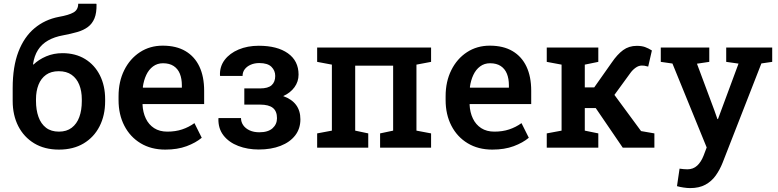

<svg xmlns="http://www.w3.org/2000/svg" viewBox="-20 -779 4103 1013"><path d="M291 10.3Q215.3 10.3 160.6 -22.7Q106 -55.7 76.4 -113.5Q46.9 -171.4 46.9 -246.6V-314.5Q46.9 -427.2 77.1 -505.9Q107.4 -584.5 162.1 -630.1Q216.8 -675.8 290 -689.9Q343.3 -699.2 367.9 -713.4Q392.6 -727.5 392.6 -759.3H487.8L489.3 -756.3Q490.2 -710.9 478.5 -682.4Q466.8 -653.8 443.8 -636.7Q420.9 -619.6 387.9 -610.1Q355 -600.6 313.5 -592.8Q267.1 -584.5 233.6 -565.4Q200.2 -546.4 180.4 -515.4Q160.6 -484.4 154.3 -440.4L156.2 -438Q184.1 -464.8 223.6 -481.7Q263.2 -498.5 309.6 -498.5Q378.4 -498.5 429 -467.5Q479.5 -436.5 507.1 -381.6Q534.7 -326.7 534.7 -255.4V-245.1Q534.7 -169.9 505.1 -112.3Q475.6 -54.7 421.1 -22.2Q366.7 10.3 291 10.3ZM291 -84.5Q331.5 -84.5 358.4 -105Q385.3 -125.5 398.4 -161.4Q411.6 -197.3 411.6 -245.1V-255.4Q411.6 -298.3 398.2 -331.8Q384.8 -365.2 357.9 -384.3Q331.1 -403.3 290 -403.3Q249.5 -403.3 222.9 -384.3Q196.3 -365.2 183.1 -331.8Q169.9 -298.3 169.9 -255.4V-246.6Q169.9 -199.2 182.9 -162.6Q195.8 -126 222.7 -105.2Q249.5 -84.5 291 -84.5Z M852.1 10.3Q777.3 10.3 721.9 -23.2Q666.5 -56.6 636 -115.7Q605.5 -174.8 605.5 -251V-271.5Q605.5 -348.6 635.5 -408.9Q665.5 -469.2 718.3 -503.7Q771 -538.1 838.4 -538.1Q910.2 -538.1 958.7 -509.3Q1007.3 -480.5 1032.2 -427.5Q1057.1 -374.5 1057.1 -300.3V-230H732.9L731.9 -227.5Q733.9 -186 749.3 -153.8Q764.6 -121.6 793.2 -103Q821.8 -84.5 862.8 -84.5Q905.8 -84.5 940.9 -96.2Q976.1 -107.9 1005.9 -129.4L1044.4 -52.2Q1013.2 -25.9 964.8 -7.8Q916.5 10.3 852.1 10.3ZM734.9 -316.4H939.5V-329.1Q939.5 -363.8 929 -389.9Q918.5 -416 896.2 -430.7Q874 -445.3 839.8 -445.3Q810.1 -445.3 787.6 -428.7Q765.1 -412.1 751.7 -383.5Q738.3 -355 733.4 -318.8Z M1345.2 9.8Q1286.1 9.8 1237.1 -9Q1188 -27.8 1159.4 -64.2Q1130.9 -100.6 1132.3 -153.3L1133.3 -156.2H1251.5Q1251.5 -135.3 1263.4 -118.2Q1275.4 -101.1 1297.1 -91.1Q1318.8 -81.1 1348.1 -81.1Q1394.5 -81.1 1418 -102.3Q1441.4 -123.5 1441.4 -155.3Q1441.4 -192.4 1419.7 -209.7Q1397.9 -227.1 1352.1 -227.1H1269V-312.5H1352.1Q1394.5 -312.5 1413.3 -329.6Q1432.1 -346.7 1432.1 -378.4Q1432.1 -406.7 1412.1 -426.5Q1392.1 -446.3 1348.1 -446.3Q1322.8 -446.3 1302.7 -437.5Q1282.7 -428.7 1271.2 -413.6Q1259.8 -398.4 1259.8 -378.4H1141.6L1140.6 -381.3Q1138.7 -427.7 1165.3 -462.9Q1191.9 -498 1239 -517.8Q1286.1 -537.6 1345.2 -537.6Q1442.9 -537.6 1499 -497.8Q1555.2 -458 1555.2 -385.3Q1555.2 -348.6 1533.7 -318.8Q1512.2 -289.1 1474.1 -272Q1564.9 -239.7 1564.9 -149.4Q1564.9 -100.1 1537.4 -64.5Q1509.8 -28.8 1460.2 -9.5Q1410.6 9.8 1345.2 9.8Z M1653.3 0V-75.2L1731 -89.8V-438L1653.3 -452.6V-528.3H2254.4V-452.6L2177.2 -438V-89.8L2254.4 -75.2V0H1985.4V-75.2L2054.2 -89.8V-432.6H1854V-89.8L1922.9 -75.2V0Z M2577.6 10.3Q2502.9 10.3 2447.5 -23.2Q2392.1 -56.6 2361.6 -115.7Q2331.1 -174.8 2331.1 -251V-271.5Q2331.1 -348.6 2361.1 -408.9Q2391.1 -469.2 2443.8 -503.7Q2496.6 -538.1 2564 -538.1Q2635.7 -538.1 2684.3 -509.3Q2732.9 -480.5 2757.8 -427.5Q2782.7 -374.5 2782.7 -300.3V-230H2458.5L2457.5 -227.5Q2459.5 -186 2474.9 -153.8Q2490.2 -121.6 2518.8 -103Q2547.4 -84.5 2588.4 -84.5Q2631.3 -84.5 2666.5 -96.2Q2701.7 -107.9 2731.4 -129.4L2770 -52.2Q2738.8 -25.9 2690.4 -7.8Q2642.1 10.3 2577.6 10.3ZM2460.4 -316.4H2665V-329.1Q2665 -363.8 2654.5 -389.9Q2644 -416 2621.8 -430.7Q2599.6 -445.3 2565.4 -445.3Q2535.6 -445.3 2513.2 -428.7Q2490.7 -412.1 2477.3 -383.5Q2463.9 -355 2459 -318.8Z M2864.7 0V-75.2L2942.9 -89.8V-438L2864.7 -452.6V-528.3H3136.7V-452.6L3065.4 -438V-317.9H3115.2L3207 -448.2Q3236.8 -492.2 3267.6 -514.6Q3298.3 -537.1 3339.8 -537.1Q3365.2 -537.1 3383.1 -530.8Q3400.9 -524.4 3419.4 -512.7L3399.9 -427.7Q3383.3 -431.6 3379.2 -432.4Q3375 -433.1 3366.2 -433.1Q3349.1 -433.1 3332.8 -421.1Q3316.4 -409.2 3304.2 -391.6L3221.7 -278.3L3362.3 -87.4L3432.6 -75.2V0H3265.6L3123 -209H3065.4V-89.8L3136.7 -75.2V0Z M3621.1 213.4Q3606 213.4 3586.2 210.4Q3566.4 207.5 3551.8 203.1L3565.4 110.8Q3574.2 112.3 3586.7 113.3Q3599.1 114.3 3606.4 114.3Q3637.2 114.3 3658.2 95Q3679.2 75.7 3692.4 41.5L3708.5 -1L3527.8 -443.8L3466.3 -452.6V-528.3H3722.2V-452.6L3657.2 -442.9L3749 -196.8L3765.1 -150.9H3768.1L3876.5 -443.4L3811.5 -452.6V-528.3H4054.2V-452.6L3997.1 -444.3L3792.5 79.6Q3777.8 116.7 3756.1 147.2Q3734.4 177.7 3701.4 195.6Q3668.5 213.4 3621.1 213.4Z"/></svg>

Font: Roboto Slab LO Medium
Style: Regular
Weight: 500
Designer: Google
Version: Version 2.000